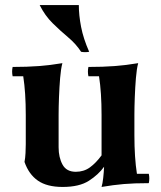

<svg xmlns="http://www.w3.org/2000/svg" viewBox="-20 -725 639 760"><path d="M382 -110 392 -65Q370 -34 332 -9.5Q294 15 228 15Q166 15 130 -10Q94 -35 77 -84Q80 -99 81 -119Q82 -139 82 -154V-270Q82 -359 72 -423H30Q26 -442 30 -460Q88 -460 134 -463.5Q180 -467 227 -475Q221 -453 218 -416Q215 -379 213.5 -339.5Q212 -300 212 -270V-142Q212 -102 227.5 -73.5Q243 -45 280 -45Q312 -45 336 -62.5Q360 -80 382 -110ZM569 -37Q573 -19 569 0Q511 0 470 3.5Q429 7 382 15Q386 2 388.5 -20.5Q391 -43 392 -65L382 -110V-270Q382 -359 372 -423H330Q326 -442 330 -460Q388 -460 434 -463.5Q480 -467 527 -475Q521 -453 518 -416Q515 -379 513.5 -339.5Q512 -300 512 -270V-190Q512 -101 522 -37ZM137 -705H292Q292 -665 301 -618.5Q310 -572 333 -520Q317 -517 301 -520Q281 -551 250 -577Q219 -603 188.5 -633Q158 -663 137 -705Z"/></svg>

Font: Poltawski Nowy
Style: Bold
Weight: 700
Designer: Adam Pótawski, Mateusz Machalski, Borys Kosmynka, Ania Wieluska
Foundry: Capitalics.wtf
Version: Version 1.001;gftools[0.9.25]